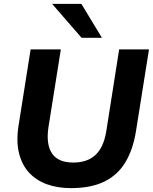

<svg xmlns="http://www.w3.org/2000/svg" viewBox="-20 -960 789 991"><path d="M346 11Q277 11 222 -9Q167 -29 130 -69Q93 -109 78 -170Q63 -231 76 -313L138 -705H294L230 -303Q217 -215 248.5 -168Q280 -121 358 -121Q430 -121 472 -159.5Q514 -198 528 -279L595 -705H749L682 -284Q667 -189 627.5 -123Q588 -57 519 -23Q450 11 346 11ZM401 -765 249 -940H400L506 -765Z"/></svg>

Font: Nunito Sans 12pt ExtraLight ExtraBold
Style: Italic
Weight: 800
Italic angle: -9°
Version: Version 3.101;gftools[0.9.27]